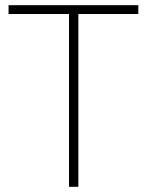

<svg xmlns="http://www.w3.org/2000/svg" viewBox="-20 -720 566 740"><path d="M13 -666V-700H513V-666H282V0H246V-666Z"/></svg>

Font: Titillium Web[RUS by Daymarius]
Style: Regular
Weight: 200
Designer: Cyrillization by Daymarius
Foundry: Cyrillization by Daymarius
Version: Version 1.002 September 11, 2018